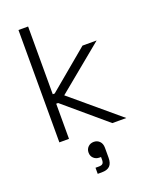

<svg xmlns="http://www.w3.org/2000/svg" viewBox="-172 -787 871 1124"><g transform="rotate(-20 263.5 -225.0)"><path d="M148 0H88V-700H148V-278H160L409 -486H497L209 -249L505 0H418L160 -219H148ZM261 250H236V212H257Q274 212 281 205Q288 198 288 182V164H278Q257 164 242.5 150.5Q228 137 228 115Q228 94 242 80Q256 66 278 66Q299 66 313.5 80.5Q328 95 328 121V183Q328 217 312 233.5Q296 250 261 250Z"/></g></svg>

Font: Space Grotesk Variable Light
Style: Regular
Weight: 300
Designer: Florian Karsten
Foundry: Florian Karsten
Version: Version 2.000